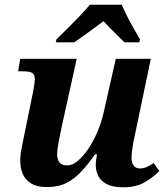

<svg xmlns="http://www.w3.org/2000/svg" viewBox="-20 -786 713 816"><path d="M504 10Q460 10 434.5 -3Q409 -16 398 -37.5Q387 -59 387 -86Q387 -94 389 -108.5Q391 -123 392 -130H384Q355 -89 326 -57.5Q297 -26 262.5 -8.5Q228 9 180 9Q137 9 112 -6.5Q87 -22 76.5 -47.5Q66 -73 66 -102Q66 -127 72 -157Q78 -187 83 -212L119 -388Q123 -408 125.5 -425Q128 -442 128 -450Q128 -470 116 -476.5Q104 -483 75 -483H57L66 -536H306L240 -237Q235 -213 229 -181.5Q223 -150 223 -131Q223 -109 232.5 -96Q242 -83 266 -83Q288 -83 311 -102.5Q334 -122 355.5 -154Q377 -186 393.5 -224.5Q410 -263 419 -301L472 -536H621L553 -211Q549 -193 546 -176.5Q543 -160 541 -144.5Q539 -129 539 -115Q539 -93 548.5 -81.5Q558 -70 574 -70Q590 -70 603 -76Q616 -82 633 -93L657 -59Q633 -34 596 -12Q559 10 504 10ZM220 -619Q240 -638 265.5 -663.5Q291 -689 317 -716Q343 -743 362 -766H497Q506 -746 519.5 -718.5Q533 -691 548.5 -664.5Q564 -638 575 -619L572 -606H509Q498 -617 481.5 -633Q465 -649 448.5 -666Q432 -683 420 -696Q402 -683 379 -666Q356 -649 334 -633Q312 -617 295 -606H217Z"/></svg>

Font: Noto Serif
Style: Italic
Weight: 400
Italic angle: -12°
Designer: Monotype Design Team
Foundry: Monotype Imaging Inc.
Version: Version 2.013